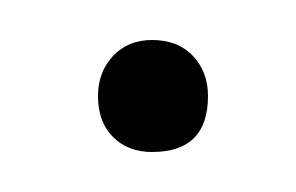

<svg xmlns="http://www.w3.org/2000/svg" viewBox="-20 -374 148 96"><path d="M29 -326Q29 -338 36.5 -346Q44 -354 56 -354Q69 -354 76.5 -346Q84 -338 84 -326Q84 -298 56 -298Q44 -298 36.5 -305.5Q29 -313 29 -326Z"/></svg>

Font: Moniqa Cond Display
Style: Regular
Weight: 400
Width: 3
Designer: Rajesh Rajput
Foundry: Rajesh Rajput
Version: Version 1.000